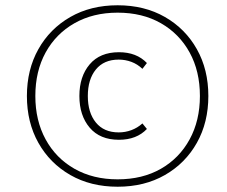

<svg xmlns="http://www.w3.org/2000/svg" viewBox="-20 -698 860 728"><path d="M426 10Q324 10 246.5 -34.5Q169 -79 125.5 -156.5Q82 -234 82 -334Q82 -434 125.5 -511.5Q169 -589 246.5 -633.5Q324 -678 426 -678Q528 -678 605.5 -633.5Q683 -589 726.5 -511.5Q770 -434 770 -334Q770 -234 726.5 -156.5Q683 -79 605.5 -34.5Q528 10 426 10ZM426 -18Q520 -18 590 -58Q660 -98 699 -169.5Q738 -241 738 -334Q738 -428 699 -499Q660 -570 590 -610Q520 -650 426 -650Q333 -650 262.5 -610Q192 -570 153 -499Q114 -428 114 -334Q114 -241 153 -169.5Q192 -98 262.5 -58Q333 -18 426 -18ZM431 -168Q359 -168 320 -214Q281 -260 281 -334Q281 -408 320 -454Q359 -500 431 -500Q498 -500 537 -459L520 -437Q501 -455 478 -463.5Q455 -472 430 -472Q374 -472 343.5 -434.5Q313 -397 313 -334Q313 -271 343.5 -233.5Q374 -196 430 -196Q455 -196 478 -204.5Q501 -213 520 -230L537 -209Q498 -168 431 -168Z"/></svg>

Font: Gantari Thin
Style: Italic
Weight: 100
Italic angle: -10°
Designer: Anugrah Pasau
Foundry: Lafontype
Version: Version 1.000; ttfautohint (v1.8.4.7-5d5b)